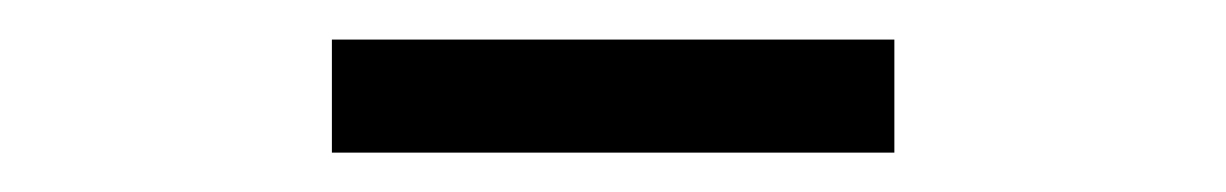

<svg xmlns="http://www.w3.org/2000/svg" viewBox="-20 -614 626 98"><path d="M149.4 -593.8H436.5V-536.1H149.4Z"/></svg>

Font: Crimson Pro Medium
Style: Regular
Weight: 500
Designer: Jacques Le Bailly
Foundry: Baron von Fonthausen
Version: Version 1.003